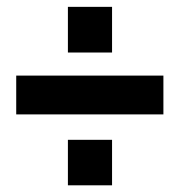

<svg xmlns="http://www.w3.org/2000/svg" viewBox="-20 -560 536 574"><path d="M183 -539.5H315V-403H183ZM28.5 -334H468.5V-218H28.5ZM183 -142H315V-6H183Z"/></svg>

Font: Overused Grotesk
Style: Bold
Weight: 710
Version: Version 0.004